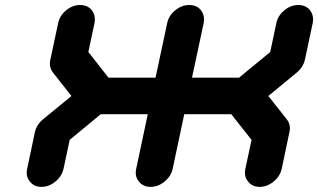

<svg xmlns="http://www.w3.org/2000/svg" viewBox="-20 -728 1240 748"><path d="M1168 -496.1Q1161.6 -466.8 1136.7 -445.8L1025.4 -354L1097.7 -262.7Q1109.4 -247.6 1109.4 -228.5Q1109.4 -220.7 1107.4 -212.4L1077.6 -70.8Q1071.3 -41.5 1046.1 -20.8Q1021 0 991.7 0Q962.4 0 946.3 -21Q934.1 -35.6 934.1 -55.2Q934.1 -62.5 936 -70.8L960 -183.1L880.9 -283.2H697.8L652.8 -70.8Q646.5 -41.5 621.3 -20.8Q596.2 0 566.9 0Q537.1 0 521 -21Q508.8 -35.6 508.8 -55.2Q508.8 -62.5 510.7 -70.8L555.7 -283.2H372.6L251.5 -183.1L227.5 -70.8Q221.2 -41.5 196 -20.8Q170.9 0 141.6 0Q112.3 0 96.2 -21Q84 -35.6 84 -55.2Q84 -62.5 85.9 -70.8L115.7 -212.4Q122.1 -241.7 147 -262.7L258.3 -354L186 -445.8Q174.3 -460.9 174.3 -480Q174.3 -487.8 176.3 -496.1L206.5 -637.7Q212.4 -667 237.5 -687.7Q262.7 -708.5 292 -708.5Q321.3 -708.5 337.9 -688Q349.6 -672.4 349.6 -652.8Q349.6 -645.5 348.1 -637.7L324.2 -525.4L402.8 -425.3H585.9L631.3 -637.7Q637.2 -667 662.4 -687.7Q687.5 -708.5 717.3 -708.5Q746.6 -708.5 763.2 -688Q774.9 -672.4 774.9 -652.8Q774.9 -645.5 773.4 -637.7L728 -425.3H911.1L1032.7 -525.4L1056.6 -637.7Q1062.5 -667 1087.6 -687.7Q1112.8 -708.5 1142.1 -708.5Q1171.4 -708.5 1188 -688Q1199.7 -672.4 1199.7 -652.8Q1199.7 -645.5 1198.2 -637.7Z"/></svg>

Font: Robtronika
Style: Italic
Weight: 400
Italic angle: -12°
Designer: GGBot
Version: 1.00